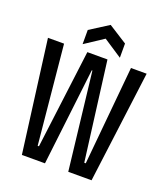

<svg xmlns="http://www.w3.org/2000/svg" viewBox="-127 -764 734 852"><g transform="rotate(20 240.0 -338.5)"><path d="M76 0 7 -528H83L128 -62H134L193 -528H288L348 -62H355L399 -528H473L405 0H295L242 -459H239L185 0ZM161 -554V-621L249 -677L337 -621V-554L249 -612Z"/></g></svg>

Font: Bricolage Grotesque 96pt Condensed Light
Style: Regular
Weight: 300
Width: 3
Designer: Mathieu Triay
Foundry: Atelier Triay
Version: Version 1.001; ttfautohint (v1.8.4.7-5d5b);gftools[0.9.33.de